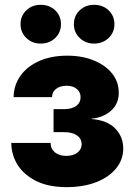

<svg xmlns="http://www.w3.org/2000/svg" viewBox="-20 -770 557 798"><path d="M256.8 7.8Q182.6 7.8 131.3 -17.3Q80.1 -42.5 53.7 -84Q27.3 -125.5 26.9 -175.8H190.4Q190.4 -151.4 208.5 -136.7Q226.6 -122.1 255.4 -122.1Q284.2 -122.1 301.8 -135.7Q319.3 -149.4 319.3 -170.4Q319.3 -193.8 299.8 -207.3Q280.3 -220.7 247.1 -220.7H202.6V-316.4H247.1Q277.8 -316.4 296.4 -329.6Q314.9 -342.8 314.9 -366.2Q314.9 -386.7 299.3 -400.1Q283.7 -413.6 257.3 -413.6Q230.5 -413.6 213.4 -400.9Q196.3 -388.2 196.3 -366.2H36.6Q37.1 -415.5 64.7 -454.6Q92.3 -493.7 142.3 -516.1Q192.4 -538.6 259.3 -538.6Q322.3 -538.6 370.6 -518.6Q418.9 -498.5 446.3 -464.1Q473.6 -429.7 473.6 -384.8Q473.6 -338.4 441.4 -309.8Q409.2 -281.2 360.4 -276.9V-275.4Q426.3 -270 459.2 -235.6Q492.2 -201.2 492.2 -153.3Q492.2 -106.4 462.6 -70.1Q433.1 -33.7 379.9 -12.9Q326.7 7.8 256.8 7.8ZM371.1 -588.9Q335.4 -588.9 311.3 -612.1Q287.1 -635.3 287.1 -669.4Q287.1 -704.1 311.3 -727.1Q335.4 -750 371.1 -750Q407.2 -750 431.4 -727.1Q455.6 -704.1 455.6 -669.4Q455.6 -635.3 431.4 -612.1Q407.2 -588.9 371.1 -588.9ZM149.4 -588.9Q113.3 -588.9 89.4 -612.1Q65.4 -635.3 65.4 -669.4Q65.4 -704.1 89.4 -727.1Q113.3 -750 149.4 -750Q185.5 -750 209.5 -727.1Q233.4 -704.1 233.4 -669.4Q233.4 -635.3 209.5 -612.1Q185.5 -588.9 149.4 -588.9Z"/></svg>

Font: Inter 24pt ExtraBold
Style: Regular
Weight: 800
Designer: Rasmus Andersson
Foundry: rsms
Version: Version 4.001;git-66647c0bb